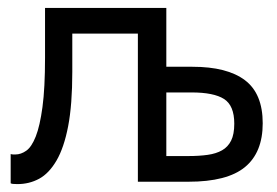

<svg xmlns="http://www.w3.org/2000/svg" viewBox="-20 -460 702 486"><path d="M24 6Q54 6 79 -7.5Q104 -21 123 -53.5Q142 -86 152.5 -140.5Q163 -195 163 -278V-375H329V0H457Q555 0 600 -37Q645 -74 645 -148Q645 -223 600 -257Q555 -291 467 -291H401V-440H94V-314Q94 -237 87.5 -189Q81 -141 70.5 -114.5Q60 -88 46.5 -78.5Q33 -69 19 -69Q17 -69 14 -69Q11 -69 7 -70V4Q9 5 12.5 5.5Q16 6 24 6ZM457 -65H401V-226H465Q521 -226 547 -209.5Q573 -193 573 -147Q573 -120 565 -104Q557 -88 542 -79.5Q527 -71 505.5 -68Q484 -65 457 -65Z"/></svg>

Font: Tilda Sans VF
Style: Regular
Weight: 400
Designer: ParaType Ltd
Foundry: ParaType Ltd
Version: Version 1.010